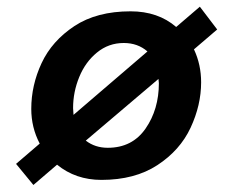

<svg xmlns="http://www.w3.org/2000/svg" viewBox="-20 -521 686 568"><path d="M575 -277.5Q575 -210 543.8 -143.1Q512.5 -76.2 445.6 -32.5Q378.8 11.2 280 11.2Q203.8 11.2 148.8 -33.8L78.8 26.2L27.5 -36.2L97.5 -96.2Q72.5 -143.8 72.5 -198.8Q72.5 -268.8 103.1 -334.4Q133.8 -400 200 -443.8Q266.2 -487.5 366.2 -487.5Q447.5 -487.5 501.2 -441.2L571.2 -501.2L622.5 -433.8L553.8 -375Q575 -330 575 -277.5ZM197.5 -181.2 416.2 -368.8Q387.5 -393.8 346.2 -393.8Q301.2 -393.8 266.9 -365.6Q232.5 -337.5 214.4 -293.1Q196.2 -248.8 196.2 -201.2ZM448.8 -287.5 233.8 -105Q261.2 -83.8 298.8 -83.8Q371.2 -83.8 410.6 -140.6Q450 -197.5 450 -275Z"/></svg>

Font: Cambay
Style: Bold Italic
Weight: 700
Italic angle: -11°
Designer: Pooja Saxena
Foundry: Pooja Saxena
Version: Version 1.006;PS 001.006;hotconv 1.0.70;makeotf.lib2.5.58329